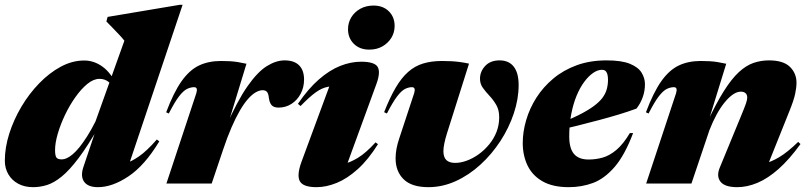

<svg xmlns="http://www.w3.org/2000/svg" viewBox="-26 -760 3346 795"><path d="M455.5 -367.5Q443 -404 426.2 -418.8Q409.5 -433.5 386 -433.5Q361.5 -433.5 336 -412.8Q310.5 -392 286.5 -358.2Q262.5 -324.5 243.5 -284.8Q224.5 -245 213.2 -206.5Q202 -168 202 -138.5Q202 -116 207.5 -108Q213 -100 230 -100Q239 -100 250 -104.8Q261 -109.5 274.5 -120.8Q288 -132 302.8 -150.2Q317.5 -168.5 334.5 -195Q351.5 -221.5 369.5 -257.5L489 -591.5Q480.5 -602.5 468 -615.8Q455.5 -629 441.8 -643.2Q428 -657.5 414.5 -671L419.5 -690L717.5 -740H730L495.5 -41.5L439.5 -74.5Q464.5 -75.5 491.2 -83Q518 -90.5 550.2 -113Q582.5 -135.5 623.5 -182.5L633.5 -174.5Q573 -74.5 506 -29.8Q439 15 379.5 15Q338.5 15 322.5 -7.2Q306.5 -29.5 319 -67.5L377 -240L385 -239Q338 -156.5 299.8 -105.8Q261.5 -55 229.5 -29Q197.5 -3 168.8 6Q140 15 111 15Q76 15 49.8 1Q23.5 -13 8.8 -38Q-6 -63 -6 -94.5Q-6 -148.5 12.2 -206.2Q30.5 -264 62.5 -318Q94.5 -372 136.5 -415.2Q178.5 -458.5 226 -484Q273.5 -509.5 323 -509.5Q363 -509.5 398.5 -484Q434 -458.5 464 -398Z M787 -374.5Q790.5 -386 788.5 -392.5Q786.5 -399 777.5 -399Q764 -399 749 -392Q734 -385 716 -362Q698 -339 673 -290L662 -295Q693 -377.5 725.8 -423.8Q758.5 -470 798 -488.8Q837.5 -507.5 888.5 -507.5Q910.5 -507.5 926.8 -506.5Q943 -505.5 958.5 -503Q974 -500.5 994.5 -496L906.5 -207.5L908 -232Q956 -341.5 998.2 -402Q1040.5 -462.5 1078.8 -486.2Q1117 -510 1152.5 -510Q1192 -510 1212.5 -489.5Q1233 -469 1233 -430.5Q1233 -398 1218.8 -371.5Q1204.5 -345 1180.8 -329.8Q1157 -314.5 1127.5 -314.5Q1108 -314.5 1099.2 -324Q1090.5 -333.5 1087.5 -353Q1085.5 -373 1079.2 -379.8Q1073 -386.5 1061.5 -386.5Q1048 -386.5 1032.5 -377.5Q1017 -368.5 1000.5 -349.8Q984 -331 967 -301.8Q950 -272.5 932.5 -232.2Q915 -192 897.5 -139.5L850.5 0H663Z M1222 -89 1355.5 -450.5 1388 -402Q1354.5 -405 1330.2 -400.2Q1306 -395.5 1280.8 -377.2Q1255.5 -359 1218.5 -321L1207.5 -330Q1250.5 -393 1294.5 -431.2Q1338.5 -469.5 1382.5 -487Q1426.5 -504.5 1469 -504.5Q1525 -504.5 1537.8 -482.8Q1550.5 -461 1532.5 -412L1397.5 -42.5L1340.5 -74.5Q1367 -75 1395 -80.8Q1423 -86.5 1456 -106.5Q1489 -126.5 1529 -170.5L1539 -163Q1499 -99 1455.5 -59.8Q1412 -20.5 1368.5 -2.8Q1325 15 1284.5 15Q1229.5 15 1215.8 -9.2Q1202 -33.5 1222 -89ZM1415 -639Q1415 -666 1428.5 -688.2Q1442 -710.5 1466 -723.8Q1490 -737 1520.5 -737Q1560 -737 1584 -713.2Q1608 -689.5 1608 -652.5Q1608 -625.5 1594.5 -603.5Q1581 -581.5 1557.5 -568Q1534 -554.5 1503 -554.5Q1463.5 -554.5 1439.2 -578.5Q1415 -602.5 1415 -639Z M2121.5 -408Q2121.5 -350.5 2101.5 -290.5Q2081.5 -230.5 2046 -176Q2010.5 -121.5 1963.2 -78.2Q1916 -35 1861 -10Q1806 15 1748 15Q1678.5 15 1645.2 -17.8Q1612 -50.5 1612 -104.5Q1612 -143 1627.5 -188L1689 -374.5Q1692.5 -386 1690.5 -392.5Q1688.5 -399 1679.5 -399Q1666 -399 1651.2 -391.8Q1636.5 -384.5 1618.8 -361.5Q1601 -338.5 1576 -290L1564.5 -295.5Q1588.5 -356.5 1612.5 -397.2Q1636.5 -438 1664 -462.2Q1691.5 -486.5 1725.8 -497Q1760 -507.5 1804.5 -507.5Q1826.5 -507.5 1843.8 -506.5Q1861 -505.5 1878.2 -503.2Q1895.5 -501 1916 -496.5L1824.5 -207Q1817.5 -184.5 1813.8 -166.2Q1810 -148 1810 -134Q1810 -109 1822.2 -97.2Q1834.5 -85.5 1858.5 -85.5Q1881.5 -85.5 1906.8 -94.8Q1932 -104 1955.8 -121Q1979.5 -138 1999 -161.5Q2018.5 -185 2029.8 -213.5Q2041 -242 2041 -274.5Q2041 -304.5 2029 -325.2Q2017 -346 2001.2 -362.8Q1985.5 -379.5 1973.5 -396Q1961.5 -412.5 1961.5 -434Q1961.5 -464 1983 -487Q2004.5 -510 2042.5 -510Q2081 -510 2101.2 -484Q2121.5 -458 2121.5 -408Z M2466.5 -471Q2449 -471 2430.2 -458.2Q2411.5 -445.5 2393.5 -421.5Q2375.5 -397.5 2361.5 -363.8Q2347.5 -330 2339.2 -287.2Q2331 -244.5 2331 -195Q2331 -146 2350.5 -122.8Q2370 -99.5 2411.5 -99.5Q2441 -99.5 2469.5 -107.5Q2498 -115.5 2526.2 -139.2Q2554.5 -163 2582 -209H2595.5Q2560.5 -116.5 2518.5 -68.2Q2476.5 -20 2429.5 -2.5Q2382.5 15 2329 15Q2263 15 2220.8 -9Q2178.5 -33 2158.5 -74.5Q2138.5 -116 2138.5 -168Q2138.5 -214.5 2152.8 -263Q2167 -311.5 2195 -355.5Q2223 -399.5 2264.8 -434.5Q2306.5 -469.5 2361.8 -489.8Q2417 -510 2485.5 -510Q2548 -510 2582.5 -495.8Q2617 -481.5 2630.8 -458.8Q2644.5 -436 2644.5 -411.5Q2644.5 -383 2635.2 -357.2Q2626 -331.5 2609.5 -310.5Q2577.5 -298.5 2537 -286.2Q2496.5 -274 2452.2 -262.2Q2408 -250.5 2363 -239.2Q2318 -228 2276.5 -218.5L2279.5 -244.5Q2332 -264.5 2369 -283Q2406 -301.5 2430.2 -319Q2454.5 -336.5 2467.8 -354Q2481 -371.5 2486.2 -390.2Q2491.5 -409 2491.5 -429.5Q2491.5 -445 2488.5 -454Q2485.5 -463 2480.2 -467Q2475 -471 2466.5 -471Z M2659.5 -290 2648.5 -295Q2679.5 -377.5 2712.2 -423.8Q2745 -470 2784.5 -488.8Q2824 -507.5 2875 -507.5Q2897 -507.5 2913.2 -506.5Q2929.5 -505.5 2945 -503Q2960.5 -500.5 2981 -496L2904 -246.5L2900.5 -249.5Q2938.5 -331 2971 -382.5Q3003.5 -434 3033.5 -461.5Q3063.5 -489 3094 -499.5Q3124.5 -510 3158 -510Q3217.5 -510 3244.8 -483.2Q3272 -456.5 3272 -417.5Q3272 -398 3266.5 -371.5Q3261 -345 3241.5 -297L3139.5 -42.5L3085.5 -79Q3111 -78 3138.2 -83.2Q3165.5 -88.5 3199.8 -108.8Q3234 -129 3279 -172.5L3288.5 -163.5Q3242.5 -100 3198 -60.5Q3153.5 -21 3110.5 -3Q3067.5 15 3026.5 15Q2975 15 2957.2 -7.8Q2939.5 -30.5 2954.5 -66.5L3040 -274Q3057.5 -316 3062.8 -331.8Q3068 -347.5 3068 -355.5Q3068 -368 3061 -374.2Q3054 -380.5 3041.5 -380.5Q3026 -380.5 3009 -369Q2992 -357.5 2974.5 -336Q2957 -314.5 2941 -285.2Q2925 -256 2911.5 -221L2837 0H2649.5L2773.5 -374.5Q2777 -386 2775 -392.5Q2773 -399 2764 -399Q2750.5 -399 2735.5 -392Q2720.5 -385 2702.5 -362Q2684.5 -339 2659.5 -290Z"/></svg>

Font: Newsreader 60pt ExtraBold
Style: Italic
Weight: 800
Italic angle: -17°
Designer: Hugues Gentile
Foundry: Production Type
Version: Version 1.003